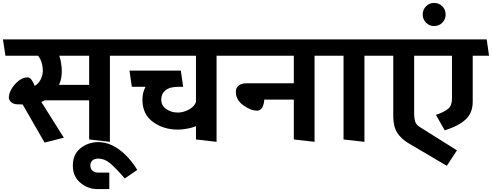

<svg xmlns="http://www.w3.org/2000/svg" viewBox="-31 -948 3344 1305"><path d="M575 -569H372Q381 -544 385 -514.5Q389 -485 389 -463Q389 -438 384.5 -415Q380 -392 370 -371H575ZM123 -238 88 -239Q65 -239 49 -250.5Q33 -262 29 -281Q29 -328 70.5 -375Q112 -422 157 -422Q173 -422 185.5 -402.5Q198 -383 205 -364Q232 -380 246 -409Q260 -438 260 -466Q260 -497 251.5 -524Q243 -551 228 -569H6L-11 -680H811L828 -569H716V16L575 0V-266H273Q267 -263 261.5 -260Q256 -257 250 -255L403 -12L272 21Z M817 265Q764 203 723 166.5Q682 130 636 130Q610 130 596.5 143.5Q583 157 583 177Q583 198 597 211.5Q611 225 636 225H712V337H627Q567 337 515.5 294.5Q464 252 464 177Q464 102 515.5 60Q567 18 638 18Q710 18 779 68.5Q848 119 902 207Z M1301 0V-90Q1277 -80 1241.5 -73.5Q1206 -67 1178 -67Q1081 -67 1009 -119Q937 -171 937 -271Q937 -296 942.5 -317.5Q948 -339 958 -358H865L849 -468H1198L1214 -358H1182Q1123 -358 1094 -334.5Q1065 -311 1065 -271Q1065 -231 1098.5 -207Q1132 -183 1178 -183Q1215 -183 1253 -203.5Q1291 -224 1301 -255V-569H821L804 -680H1535L1552 -569H1441V16Z M1966 0V-271H1765Q1765 -249 1755.5 -225.5Q1746 -202 1726 -197Q1724 -197 1721.5 -196.5Q1719 -196 1716 -196Q1673 -196 1622.5 -232.5Q1572 -269 1572 -324Q1572 -352 1591.5 -367Q1611 -382 1645 -382H1966V-569H1547L1530 -680H2202L2218 -569H2107V16Z M2304 0V-569H2213L2196 -680H2539L2557 -569H2446V16Z M3041 -276V-569H2784V-169Q2784 -144 2791 -121.5Q2798 -99 2825 -83L3075 74L3006 179L2748 27Q2695 -4 2668.5 -46.5Q2642 -89 2642 -156V-569H2551L2534 -680H3277L3293 -569H3182V-256Q3182 -182 3135.5 -137.5Q3089 -93 2992 -62L2932 -167Q2990 -187 3015.5 -209Q3041 -231 3041 -276Z M2919 -771Q2887 -771 2864.5 -794Q2842 -817 2842 -849Q2842 -882 2864.5 -905Q2887 -928 2919 -928Q2953 -928 2975.5 -905Q2998 -882 2998 -849Q2998 -817 2975.5 -794Q2953 -771 2919 -771Z"/></svg>

Font: Palanquin Dark
Style: Regular
Weight: 400
Designer: Pria Ravichandran
Version: Version 1.000